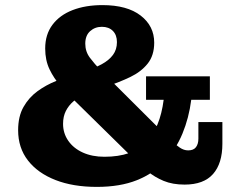

<svg xmlns="http://www.w3.org/2000/svg" viewBox="-20 -718 948 752"><path d="M757 -240H851V-155Q851 -78 814.5 -36.5Q778 5 703 5Q656 5 621 -9.5Q586 -24 557.5 -47.5Q529 -71 502 -98L271 -325Q243 -353 217 -382Q191 -411 174 -446.5Q157 -482 157 -528Q157 -583 185.5 -621Q214 -659 264.5 -678.5Q315 -698 381 -698Q478 -698 531 -657Q584 -616 584 -551Q584 -501 558.5 -469Q533 -437 490.5 -416.5Q448 -396 396 -379L349 -364Q327 -357 306 -346.5Q285 -336 267 -320.5Q249 -305 238 -283.5Q227 -262 227 -233Q227 -196 247.5 -166.5Q268 -137 304.5 -120.5Q341 -104 389 -104Q499 -104 553 -161Q607 -218 621 -327H552V-419H802V-327H729Q720 -256 694.5 -194.5Q669 -133 625 -85.5Q581 -38 515.5 -12Q450 14 359 14Q266 14 197 -13Q128 -40 89.5 -89.5Q51 -139 51 -208Q51 -262 72 -299Q93 -336 126.5 -360.5Q160 -385 200 -401Q240 -417 278 -429L310 -439Q350 -451 378.5 -466.5Q407 -482 422.5 -503Q438 -524 438 -553Q438 -581 422 -597Q406 -613 379 -613Q352 -613 333 -596Q314 -579 314 -547Q314 -516 332 -492Q350 -468 375 -442L654 -164Q668 -151 684 -140Q700 -129 717 -129Q738 -129 747.5 -141.5Q757 -154 757 -175Z"/></svg>

Font: Montagu Slab 24pt
Style: Bold
Weight: 700
Designer: Florian Karsten
Foundry: Florian Karsten
Version: Version 1.000